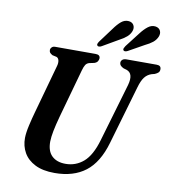

<svg xmlns="http://www.w3.org/2000/svg" viewBox="-98 -1003 984 1100"><g transform="rotate(10 394.0 -452.5)"><path d="M521.5 -218 621 -557Q640.5 -627 597 -641.5L579.5 -646.5Q554.5 -658 555 -675Q555 -685.5 563 -692.8Q571 -700 586 -700H762.5Q788 -700 788 -678Q788 -665.5 781.2 -658.8Q774.5 -652 760.5 -646L741.5 -641Q717.5 -632.5 702.5 -612.8Q687.5 -593 676 -553L577 -213Q543 -95 473 -41.2Q403 12.5 293 12.5Q224.5 12.5 179.8 -10Q135 -32.5 113.2 -70.8Q91.5 -109 92 -156.5Q92.5 -187 102.5 -230.8Q112.5 -274.5 123 -311.5L201.5 -594Q206.5 -612 203.5 -626Q200.5 -640 189.5 -644.5L164.5 -650Q153.5 -656.5 149.2 -662Q145 -667.5 145 -677.5Q145.5 -686.5 152.5 -693.2Q159.5 -700 172 -700H407Q433.5 -700 433.5 -679Q433 -669.5 427.5 -661Q422 -652.5 408.5 -648L380 -642Q366 -638 358.8 -626.8Q351.5 -615.5 345.5 -593.5L267 -312Q252.5 -259 245.5 -223Q238.5 -187 238 -161Q237.5 -105.5 266.2 -77.8Q295 -50 346 -50Q405.5 -50 450.2 -88.5Q495 -127 521.5 -218ZM477.5 -858Q498 -887 518.2 -903.8Q538.5 -920.5 562.5 -918Q583 -915.5 591.2 -900.2Q599.5 -885 592.5 -865.5Q585 -845.5 567.8 -830.8Q550.5 -816 524.5 -802.5L434 -750Q426.5 -745.5 419.2 -745Q412 -744.5 408.5 -749Q405 -753.5 407.2 -759.8Q409.5 -766 415 -774ZM632 -857.5Q653.5 -886 674.5 -902Q695.5 -918 718.5 -914.5Q739 -911 746.5 -895.2Q754 -879.5 746 -860Q737.5 -840 720 -826Q702.5 -812 676 -799.5L585 -748.5Q567 -739.5 560 -749Q557 -754 559.8 -760.2Q562.5 -766.5 567.5 -774Z"/></g></svg>

Font: Fraunces 72pt Soft SemiBold
Style: Italic
Weight: 600
Italic angle: -16°
Version: Version 1.000;[b76b70a41]